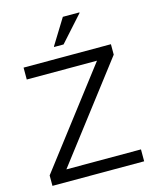

<svg xmlns="http://www.w3.org/2000/svg" viewBox="-130 -978 859 1065"><g transform="rotate(-15 300.0 -445.5)"><path d="M36.7 0V-60L455 -606.7H51.7V-675H553.3V-615L135 -68.3H563.3V0ZM245 -741.7V-745L335 -890.8H430V-887.5L299.2 -741.7Z"/></g></svg>

Font: Funnel Display Light
Style: Regular
Weight: 300
Designer: NORD ID, Kristian Moeller
Foundry: Dicotype
Version: Version 1.000